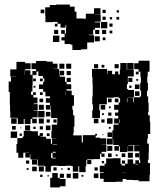

<svg xmlns="http://www.w3.org/2000/svg" viewBox="-20 -791 714 841"><path d="M628 -394H594V-428H597V-455H595V-477H587V-465H575V-477H587V-488H568V-514H587V-525H635V-477H627V-455H625V-428H628ZM111 -101H91V-121H106V-122H82H52V-160H56V-186H79V-193H84V-218H118V-216H146V-197H154V-208H168V-194H157V-192H182V-183H203V-161H208V-184H227V-185H205V-217H207V-245H230V-252H231V-274H204V-303H203V-329H201V-311H181V-331H199V-341H181V-361H199V-369H179V-389H169V-401H151V-421H169V-433H174V-448H168V-458H148V-478H140V-462H123V-419H122V-390H116V-376H125V-387H137V-375H126V-364H144V-338H128V-335H145V-307H128V-305H145V-277H122V-271H141V-251H121V-270H114V-248H88V-270H84V-248H58V-273H53V-275H25V-304H24V-333H23V-369V-388H18V-434H28V-454H50V-455H25V-487H52V-520H90V-514H114V-488H90V-483H113V-463H122V-480H138V-488H118V-514H138V-524H184V-521H211V-512H232V-490H214V-489H239V-462H241V-481H261V-461H242V-455H265V-432H272V-450H290V-432H272V-422H292V-400H272V-394H294V-374H304V-328H297V-310H300V-286H306V-236H303V-209H301V-198H338V-169H339V-167H343V-199H397V-205H405V-197H399V-188H418V-185H445V-157H425V-156H446V-126H425V-118H438V-104H424V-117H418V-94H389V-93H362V-90H380V-72H362V-90H358V-64H355V-37H327V-63H323V-39H299V-63H293V-65H268V-64H234V-65H209V-63H203V-39H179V-63H173V-65H145V-92H142V-70H120V-92H142V-93H113V-116H111ZM488 6H434V-8H418V-34H434V-37H417V-65H438V-74H445V-97H474V-98H508V-73H513V-66H528V-74H539V-93H563V-74H573V-89H589V-77H594V-91H591V-120H590V-128H568V-154H590V-155H565V-156H542V-154H564V-128H538V-150H537V-125H505V-150H501V-131H481V-151H500V-156H476V-182H474V-158H448V-184H472V-220H477V-245H500V-250H480V-272H498V-284H484V-298H498V-310H480V-332H500V-342H506V-361H501V-365H479V-363H448V-334H418H415V-308H418V-274H384V-308H387V-334H384V-368H386V-396H409H386V-425H385V-453H383V-489H413H449V-466H451V-481H471V-466H484V-478H498V-465H505V-487H537V-515H565V-487H537V-486H566V-456H540V-422H536V-401H541V-397H567V-365H541V-364H564V-343H567V-365H593V-369H598V-394H624V-369H629V-341H631V-301H629V-286H636V-258H638V-204H628V-184H625V-162H632V-120H631V-91H628V-77H637V-25H635V3H587V-2H562V-3H533V-7H517V5H488ZM535 -487H507V-515H535ZM292 -490H270V-512H292ZM262 -490H240V-512H262ZM410 -492H392V-510H410ZM500 -492H482V-510H500ZM437 -495H425V-507H437ZM89 -463V-482H88V-463ZM290 -462H272V-480H290ZM560 -432H542V-450H560ZM137 -435H125V-447H137ZM167 -435H155V-447H167ZM585 -437H577V-445H585ZM591 -401H571V-421H591ZM556 -406H546V-416H556ZM135 -407H127V-415H135ZM591 -371H571V-391H591ZM268 -374V-390H267V-374ZM167 -375H155V-387H167ZM538 -343V-361H536V-343ZM469 -343H453V-359H469ZM499 -343H483V-359H499ZM169 -343H153V-359H169ZM172 -310H150V-332H172ZM441 -311H421V-331H441ZM465 -317H457V-325H465ZM175 -277H147V-305H175ZM201 -281H181V-301H201ZM468 -284H454V-298H468ZM435 -287H427V-295H435ZM473 -249H449V-273H473ZM53 -249H29V-273H53ZM172 -250H150V-272H172ZM411 -251H391V-271H411ZM198 -254H184V-268H198ZM438 -254H424V-268H438ZM504 -252V-268H502V-252ZM228 -254H214V-268H228ZM112 -220H90V-242H112ZM201 -221H181V-241H201ZM49 -223H33V-239H49ZM168 -224H154V-238H168ZM136 -226H126V-236H136ZM465 -227H457V-235H465ZM73 -229H69V-233H73ZM55 -187H27V-215H55ZM471 -191H451V-211H471ZM197 -195H185V-207H197ZM76 -196H66V-206H76ZM433 -199H429V-203H433ZM597 -162V-172V-162ZM211 -156H229V-158H211ZM472 -130H450V-152H472ZM211 -122H224V-126H211ZM562 -100H540V-122H562ZM82 -100H60V-122H82ZM209 -99V-97H224V-100H210V-121H204V-99ZM590 -102H572V-120H590ZM529 -103H513V-119H529ZM469 -103H453V-119H469ZM495 -107H487V-115H495ZM528 -74H514V-88H528ZM108 -74H94V-88H108ZM436 -76H426V-86H436ZM574 -71H585V-73H574ZM172 -40H150V-62H172ZM141 -41H121V-61H141ZM228 -44H214V-58H228ZM408 -44H394V-58H408ZM286 -46H276V-56H286ZM105 -47H97V-55H105ZM254 -48H248V-54H254ZM517 -35H528V-36H517ZM323 -9H299V-33H323ZM242 30H200V-12H209V-33H233V-12H242V-30H260V-12H242V-7H267V25H242ZM411 -11H391V-31H411ZM290 -12H272V-30H290ZM166 -16H156V-26H166ZM345 -17H337V-25H345ZM194 -18H188V-24H194ZM335 -572H297V-595H290V-598H263V-643H248V-659H264V-644H269V-668H270V-682H267V-670H245V-687H232V-675H220V-687H232V-695H213V-694H179V-723H178V-759H198V-769H226V-771H286V-762H307V-740H315V-710H345V-709H356V-731H392V-755H420V-727H396V-726H421V-696H396V-693H418V-669H396V-661H388V-639H369V-637H392V-605H362V-575H335ZM174 -733H158V-749H174ZM443 -734H429V-748H443ZM501 -736H491V-746H501ZM443 -704H429V-718H443ZM502 -705H490V-717H502ZM471 -706H461V-716H471ZM450 -667H422V-695H450ZM473 -674H459V-688H473ZM415 -642H397V-660H415ZM235 -642H217V-660H235ZM445 -642H427V-660H445ZM472 -645H460V-657H472ZM240 -607H212V-635H240ZM417 -610H395V-632H417ZM263 -614H249V-628H263ZM442 -615H430V-627H442Z"/></svg>

Font: Rubik Storm
Style: Regular
Weight: 400
Designer: Hubert and Fischer, NaN
Foundry: Hubert and Fischer, NaN
Version: Version 2.201